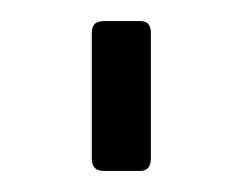

<svg xmlns="http://www.w3.org/2000/svg" viewBox="-20 -162 231 182"><path d="M123 -131V-12Q123 0 113 0H78Q67 0 67 -12V-131Q67 -142 78 -142H113Q123 -142 123 -131Z"/></svg>

Font: Rajdhani
Style: Regular
Weight: 400
Designer: Satya Rajpurohit, Jyotish Sonowal
Foundry: Indian Type Foundry
Version: Version 1.201 February 1, 2022